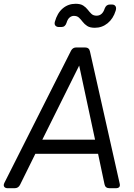

<svg xmlns="http://www.w3.org/2000/svg" viewBox="-36 -996 708 1016"><path d="M5 0Q-8 0 -13.5 -7.5Q-19 -15 -13 -28L340 -728Q349 -745 368 -745H413Q436 -745 440 -724L597 -26Q604 0 576 0H544Q521 0 517 -21L483 -182H151L70 -18Q61 0 41 0ZM188 -257H467L383 -649ZM466 -849Q440 -849 425.5 -858.5Q411 -868 401.5 -880.5Q392 -893 382 -902.5Q372 -912 355 -912Q343 -912 332.5 -903.5Q322 -895 316 -875Q309 -853 289 -853H276Q264 -853 257.5 -860Q251 -867 254 -880Q267 -927 296 -951.5Q325 -976 364 -976Q390 -976 404.5 -966.5Q419 -957 428.5 -944.5Q438 -932 448 -922.5Q458 -913 475 -913Q506 -913 518 -951Q526 -972 545 -972H557Q569 -972 575 -963.5Q581 -955 576 -939Q563 -897 533.5 -873Q504 -849 466 -849Z"/></svg>

Font: Pitagon Sans Text
Style: Italic
Weight: 400
Italic angle: -8°
Designer: Travis Tran
Foundry: Pitagon
Version: Version 1.001; ttfautohint (v1.8.4.7-5d5b);gftools[0.9.26]